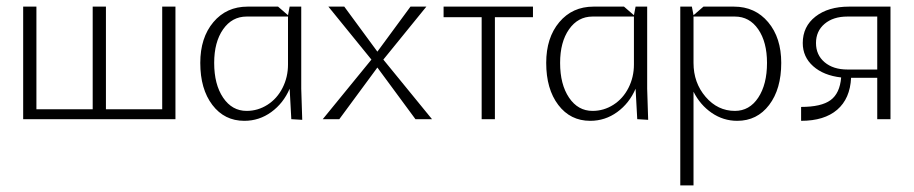

<svg xmlns="http://www.w3.org/2000/svg" viewBox="-20 -360 2760 580"><path d="M510 -340V0H50V-340H90V-30H260V-340H300V-30H470V-340Z M585 -170Q585 -246 624.5 -293Q664 -340 728 -340H820L850 -314L855 -340H890V-92L893 2L860 0L855 -92Q836 -48 799.5 -21.5Q763 5 718 5Q658 5 621.5 -43Q585 -91 585 -170ZM627 -170Q627 -105 654 -65Q681 -25 725 -25Q759 -25 788 -43.5Q817 -62 833.5 -94.5Q850 -127 850 -165V-310H725Q681 -310 654 -271.5Q627 -233 627 -170Z M1005 0H955L1102 -180L972 -340H1020L1120 -204L1220 -340H1268L1138 -180L1285 0H1235L1120 -156Z M1320 -340H1590V-308H1475V0H1435V-308H1320Z M1630 -170Q1630 -246 1669.5 -293Q1709 -340 1773 -340H1865L1895 -314L1900 -340H1935V-92L1938 2L1905 0L1900 -92Q1881 -48 1844.5 -21.5Q1808 5 1763 5Q1703 5 1666.5 -43Q1630 -91 1630 -170ZM1672 -170Q1672 -105 1699 -65Q1726 -25 1770 -25Q1804 -25 1833 -43.5Q1862 -62 1878.5 -94.5Q1895 -127 1895 -165V-310H1770Q1726 -310 1699 -271.5Q1672 -233 1672 -170Z M2035 -340H2070L2075 -314L2105 -340H2197Q2261 -340 2300.5 -293Q2340 -246 2340 -170Q2340 -91 2303.5 -43Q2267 5 2207 5Q2165 5 2130 -19Q2095 -43 2075 -83V200H2035ZM2075 -310V-170Q2075 -110 2111.5 -67.5Q2148 -25 2200 -25Q2244 -25 2270.5 -65Q2297 -105 2297 -170Q2297 -233 2270.5 -271.5Q2244 -310 2200 -310Z M2630 -150V-310H2540Q2497 -310 2471 -288Q2445 -266 2445 -230Q2445 -194 2471 -172Q2497 -150 2540 -150ZM2670 -340V0H2630V-125H2551Q2548 -62 2509 -28.5Q2470 5 2400 5V-37Q2461 -37 2489 -57.5Q2517 -78 2521 -126Q2468 -132 2436.5 -160Q2405 -188 2405 -230Q2405 -280 2443.5 -310Q2482 -340 2545 -340Z"/></svg>

Font: Glametrix
Style: Light
Weight: 300
Designer: gluk
Foundry: gluk
Version: Version 0.40